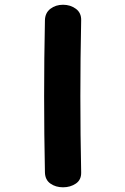

<svg xmlns="http://www.w3.org/2000/svg" viewBox="-20 -784 527 808"><path d="M245.3 4.2Q214.3 4.2 192.1 -11.5Q169.9 -27.2 169.1 -58.4Q162.3 -379.1 169.1 -698.8Q169.9 -730 192.1 -747Q214.3 -764 245.3 -764Q276.3 -764 299.3 -747Q322.3 -730 321.6 -698.8Q314.8 -379.1 321.6 -58.4Q322.3 -27.2 299.3 -11.5Q276.3 4.2 245.3 4.2Z"/></svg>

Font: Playpen Sans Deva
Style: Regular
Weight: 400
Designer: Pooja Saxena, Gunjan Panchal, Laura Meseguer, Veronika Burian, José Scaglione
Foundry: TypeTogether
Version: Version 2.000